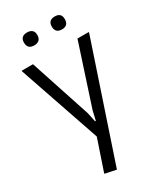

<svg xmlns="http://www.w3.org/2000/svg" viewBox="-230 -794 922 1095"><g transform="rotate(-30 231.0 -247.0)"><path d="M126 205V200L194 -1L11 -535V-540H85L216 -142L229 -81H234L248 -142L378 -540H452V-535L199 220ZM146 -629Q102 -629 102 -672Q102 -714 146 -714Q166 -714 178 -704Q190 -694 190 -672Q190 -650 178 -639.5Q166 -629 146 -629ZM329 -629Q285 -629 285 -672Q285 -714 329 -714Q349 -714 360 -704Q371 -694 371 -672Q371 -650 360 -639.5Q349 -629 329 -629Z"/></g></svg>

Font: Encode Sans Compressed
Style: Regular
Weight: 400
Designer: Pablo Impallari, Andres Torresi
Foundry: Pablo Impallari, Andres Torresi
Version: Version 1.000; ttfautohint (v1.00) -l 8 -r 50 -G 200 -x 14 -